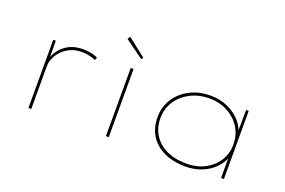

<svg xmlns="http://www.w3.org/2000/svg" viewBox="-97 -1058 2060 1390"><g transform="rotate(20 933.0 -363.0)"><path d="M188 0V-525H208L209 -377L199 -371Q212 -420 241 -456.5Q270 -493 313.5 -514Q357 -535 414 -535Q447 -535 478 -529Q509 -523 530 -511L521 -490Q498 -502 468 -507.5Q438 -513 414 -513Q364 -513 326 -495Q288 -477 262 -449.5Q236 -422 223 -390Q210 -358 210 -328V0Z M785 0V-525H807V0ZM835 -611 691 -715 705 -736 845 -626Z M1403 10Q1304 10 1233.5 -23.5Q1163 -57 1126 -117Q1089 -177 1089 -257Q1089 -336 1129 -399Q1169 -462 1239 -498.5Q1309 -535 1397 -535Q1458 -535 1508.5 -517Q1559 -499 1597 -468.5Q1635 -438 1657 -401Q1679 -364 1682 -327H1672L1674 -525H1694V0H1672V-188L1685 -203Q1680 -157 1655.5 -118.5Q1631 -80 1593 -51Q1555 -22 1506 -6Q1457 10 1403 10ZM1400 -12Q1479 -12 1540.5 -44Q1602 -76 1637.5 -131.5Q1673 -187 1673 -259Q1673 -330 1638 -387Q1603 -444 1540.5 -478.5Q1478 -513 1398 -513Q1314 -513 1249 -478.5Q1184 -444 1147.5 -386.5Q1111 -329 1111 -257Q1111 -186 1145.5 -130.5Q1180 -75 1244.5 -43.5Q1309 -12 1400 -12Z"/></g></svg>

Font: Lexend Tera Thin
Style: Regular
Weight: 250
Version: Version 1.007